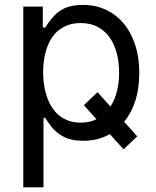

<svg xmlns="http://www.w3.org/2000/svg" viewBox="-20 -573 649 797"><path d="M76.7 -545.5H157.7V-458.8H167.6Q183.2 -483.3 198.9 -501.1Q214.5 -518.8 232.8 -530.4Q251.1 -541.9 273.4 -547.2Q295.8 -552.6 325.3 -552.6Q376.4 -552.6 419.2 -532.7Q462 -512.8 492.9 -476Q523.8 -439.3 541 -387.4Q558.2 -335.6 558.2 -271.3Q558.2 -205.6 541.9 -154.8Q525.6 -104 495.4 -67.5L549.7 -7.1L492.9 46.9L436.1 -16.3Q387.1 11.4 326.7 11.4Q274.1 11.4 242.5 -6.4Q210.6 -23.8 193.9 -46.5Q185.4 -57.9 178.8 -67.1Q172.2 -76.3 167.6 -83.8H160.5V204.5H76.7ZM315.3 -63.9Q352.3 -63.9 380.3 -78.1L328.1 -136.4L384.9 -190.3L438.6 -130.7Q474.4 -186.8 474.4 -272.7Q474.4 -315.7 464.5 -353Q454.5 -390.3 434.8 -418Q415.1 -445.7 385.3 -461.5Q355.5 -477.3 315.3 -477.3Q286.2 -477.3 263.1 -469.1Q240.1 -460.9 222.7 -446.7Q205.3 -432.5 193.2 -413Q181.1 -393.5 173.5 -370.7Q165.8 -348 162.5 -323Q159.1 -297.9 159.1 -272.7Q159.1 -247.9 162.6 -222.7Q166.2 -197.4 173.8 -174.2Q181.5 -150.9 193.5 -130.9Q205.6 -110.8 223 -95.9Q240.4 -81 263.3 -72.4Q286.2 -63.9 315.3 -63.9Z"/></svg>

Font: Inter P
Style: Regular
Weight: 400
Designer: Rasmus Andersson
Foundry: rsms
Version: Version 3.018;git-588b23468